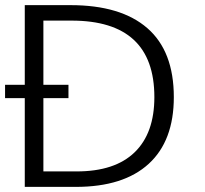

<svg xmlns="http://www.w3.org/2000/svg" viewBox="-32 -731 800 751"><path d="M-12.2 -347.2V-399.4H235.8V-347.2ZM64.9 0V-710.9H243.7Q440.9 -710.9 544.4 -620.8Q647.9 -530.8 647.9 -351.1Q647.9 -180.2 549.8 -90.3Q451.2 0 264.6 0ZM137.7 -60.5H267.6Q417.5 -60.5 494.6 -135.3Q571.8 -210 571.8 -351.1Q571.8 -650.4 248 -650.4H137.7Z"/></svg>

Font: Ride Light
Style: Regular
Weight: 300
Version: Version 3.000